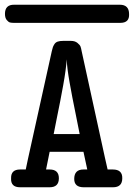

<svg xmlns="http://www.w3.org/2000/svg" viewBox="-20 -792 566 812"><path d="M1 -733.4Q1 -772.5 40 -772H486.8Q525.9 -772 525.9 -732.4Q527.8 -695.3 488.8 -695.3H39.1Q29.3 -695.3 22.7 -696.8Q16.1 -698.2 8.5 -707.3Q1 -716.3 1 -733.4ZM26.9 -38.1Q25.9 -75.2 64.9 -75.2H88.9L98.1 -119.1L199.2 -576.2Q202.1 -587.4 203.6 -592.3Q205.1 -597.2 210 -605Q214.8 -612.8 223.9 -616Q232.9 -619.1 247.1 -619.1H279.8Q296.9 -619.1 307.4 -610.6Q317.9 -602.1 320.6 -595Q323.2 -587.9 325.2 -576.2L423.8 -125Q429.7 -99.1 435.1 -75.2H457Q498 -75.2 497.1 -38.1Q497.1 0 458 0H334Q293.9 0 293.9 -35.2Q293.9 -75.2 333 -75.2H349.1L333 -149.9H189.9L174.8 -75.2H189.9Q229 -75.2 229 -38.1Q229 0 189.9 0H64.9Q24.9 0 26.9 -38.1ZM207 -225.1H316.9Q314 -242.2 299.6 -312Q285.2 -381.8 274.2 -443.8Q263.2 -505.9 262.2 -541Q259.3 -498 247.1 -430.4Q234.9 -362.8 221.4 -297.9Q208 -232.9 207 -225.1Z"/></svg>

Font: CMU Typewriter Text
Style: Bold
Weight: 700
Version: Version 0.7.0